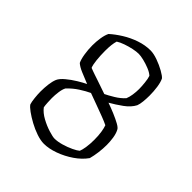

<svg xmlns="http://www.w3.org/2000/svg" viewBox="-187 -789 909 909"><g transform="rotate(45 267.5 -335.0)"><path d="M253 0Q231 0 203 -9.5Q175 -19 148.5 -33.5Q122 -48 102 -62.5Q82 -77 76 -87Q72 -99 69.5 -122.5Q67 -146 67 -164Q67 -189 70 -213Q73 -237 80 -254Q87 -270 108.5 -288Q130 -306 155.5 -321.5Q181 -337 198 -345Q168 -357 142 -368Q116 -379 103 -391Q95 -407 90.5 -435.5Q86 -464 86 -492Q86 -518 90 -543Q94 -568 102 -584Q125 -605 157 -625Q189 -645 225.5 -657.5Q262 -670 298 -670Q319 -670 347 -660Q375 -650 399 -636.5Q423 -623 430 -614Q438 -598 442 -571Q446 -544 446 -515Q446 -495 444 -475Q442 -455 437 -442Q423 -415 392.5 -393Q362 -371 332 -354Q358 -345 384 -334Q410 -323 429 -312.5Q448 -302 452 -293Q461 -276 464.5 -252.5Q468 -229 468 -207Q468 -182 464.5 -155Q461 -128 455 -106Q434 -76 399 -52Q364 -28 325 -14Q286 0 253 0ZM271 -53Q292 -53 318 -60.5Q344 -68 366 -78.5Q388 -89 397 -97Q402 -109 405.5 -131.5Q409 -154 409 -182Q409 -211 405.5 -233Q402 -255 397 -268Q381 -276 356 -285.5Q331 -295 301 -306Q271 -317 241 -328Q219 -318 191 -300Q163 -282 140 -257Q133 -244 130 -222Q127 -200 127 -180Q127 -169 128 -150.5Q129 -132 131 -122Q147 -101 175.5 -85.5Q204 -70 232 -61.5Q260 -53 271 -53ZM289 -369Q306 -377 332.5 -393Q359 -409 377 -429Q383 -443 386 -463Q389 -483 389 -502Q389 -518 386.5 -543Q384 -568 379 -581Q367 -592 346 -600.5Q325 -609 304 -614Q283 -619 270 -619Q255 -619 233.5 -614.5Q212 -610 190.5 -602.5Q169 -595 155 -586Q151 -573 149 -556Q147 -539 147 -516Q147 -485 150 -456.5Q153 -428 159 -414Q170 -410 175 -408Q180 -406 189 -403Q198 -400 220.5 -392.5Q243 -385 289 -369Z"/></g></svg>

Font: Texturina Medium 12pt Thin
Style: Regular
Weight: 250
Version: Version 1.002